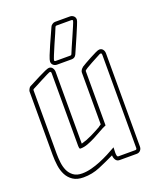

<svg xmlns="http://www.w3.org/2000/svg" viewBox="-133 -773 721 873"><g transform="rotate(-20 227.5 -336.5)"><path d="M175 -528Q175 -523 182 -523H252Q257 -523 259 -528Q261 -534 270.5 -555.5Q280 -577 290.5 -601Q301 -625 309.5 -645Q318 -665 318 -668Q318 -673 311 -673H239Q235 -673 233 -668Q231 -662 221.5 -640.5Q212 -619 201.5 -595Q191 -571 183 -551Q175 -531 175 -528ZM390 -477Q390 -479 389 -482Q388 -485 385 -485L380 -484Q376 -482 362 -474.5Q348 -467 333 -459Q318 -451 306 -443.5Q294 -436 294 -433V-170Q279 -164 261 -153.5Q243 -143 224.5 -133.5Q206 -124 187.5 -117Q169 -110 152 -110Q147 -110 146 -115Q145 -120 145 -124V-477Q145 -485 139 -485Q137 -485 123.5 -478.5Q110 -472 94 -463.5Q78 -455 63.5 -447.5Q49 -440 45 -438Q41 -436 41 -433V-125Q41 -105 43.5 -83Q46 -61 54 -43Q62 -25 78 -13Q94 -1 120 -1Q142 -1 165 -7Q188 -13 210 -22Q232 -31 253.5 -42Q275 -53 294 -64Q294 -61 293.5 -53Q293 -45 293 -37.5Q293 -30 294.5 -24Q296 -18 301 -18H383Q390 -18 390 -26ZM408 -26Q408 -15 401 -7.5Q394 0 383 0H301Q287 0 281 -10.5Q275 -21 275 -32Q238 -14 200 2Q162 18 120 18Q89 18 69.5 5Q50 -8 39.5 -28.5Q29 -49 25.5 -74.5Q22 -100 22 -125V-433Q22 -437 26 -444.5Q30 -452 34 -454Q40 -457 55.5 -465Q71 -473 88.5 -482Q106 -491 121 -497.5Q136 -504 141 -504Q152 -504 158 -495.5Q164 -487 164 -477V-129Q190 -136 215.5 -148.5Q241 -161 264 -174H263L275 -182V-433Q275 -439 279.5 -445.5Q284 -452 289 -455H288Q294 -459 308 -467Q322 -475 337 -483Q352 -491 365.5 -497.5Q379 -504 385 -504Q396 -504 402 -496Q408 -488 408 -477ZM239 -691H311Q321 -691 328.5 -684.5Q336 -678 336 -667Q336 -662 327.5 -641.5Q319 -621 308.5 -596.5Q298 -572 288 -549.5Q278 -527 275 -520Q268 -505 252 -505H182Q171 -505 163.5 -511.5Q156 -518 156 -529Q156 -536 164 -556.5Q172 -577 182.5 -600.5Q193 -624 202.5 -645Q212 -666 216 -675Q218 -681 225 -686Q232 -691 239 -691Z"/></g></svg>

Font: RonaldsonGothicLicht
Style: Regular
Weight: 400
Designer: Mr. Robertson for MacKellar, Smiths & Jordan Co. Philadelphia
Foundry: CAT-Fonts Peter Wiegel
Version: 1.000